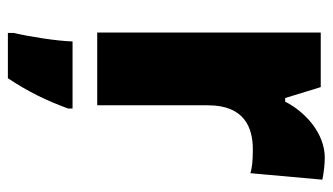

<svg xmlns="http://www.w3.org/2000/svg" viewBox="-194 -408 824 475"><g transform="rotate(90 217.5 -171.0)"><path d="M371 -563C311 -563 258 -516 232 -465H223L196 -553H61V0H241V-274C241 -364 296 -385 350 -385C379 -385 396 -383 409 -379L425 -557C410 -560 389 -563 371 -563ZM249 72V61H83C82 100 71 168 62 207V221H174C208 170 229 126 249 72Z"/></g></svg>

Font: Noto Sans Telugu SemiCondensed Black
Style: Regular
Weight: 900
Width: 4
Designer: Jelle Bosma - Monotype Design Team
Foundry: Monotype Imaging Inc.
Version: Version 2.005